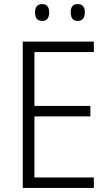

<svg xmlns="http://www.w3.org/2000/svg" viewBox="-20 -917 534 937"><path d="M438 0H91V-714H438V-663H148V-400H421V-349H148V-51H438ZM151 -856Q151 -897 186 -897Q220 -897 220 -856Q220 -815 186 -815Q151 -815 151 -856ZM325 -857Q325 -897 359 -897Q394 -897 394 -857Q394 -815 359 -815Q325 -815 325 -857Z"/></svg>

Font: Noto Sans Khmer UI SemiCondensed Light
Style: Regular
Weight: 300
Width: 4
Designer: Danh Hong and the Monotype Design Team
Foundry: Monotype Imaging Inc.
Version: Version 2.002; ttfautohint (v1.8.4.7-5d5b)